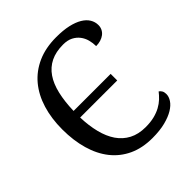

<svg xmlns="http://www.w3.org/2000/svg" viewBox="-198 -862 1010 1010"><g transform="rotate(-45 307.0 -357.0)"><path d="M377.9 -724.1Q429.2 -724.1 467 -715.6Q504.9 -707 530 -691.9Q555.2 -676.8 567.6 -656.2Q580.1 -635.7 580.1 -611.8Q580.1 -595.7 573.5 -582.8Q566.9 -569.8 555.2 -560.8Q543.5 -551.8 527.6 -546.9Q511.7 -542 493.2 -542Q493.2 -565.4 487.1 -588.4Q481 -611.3 467 -629.6Q453.1 -647.9 430.9 -659.4Q408.7 -670.9 376 -670.9Q321.8 -670.9 283.2 -651.9Q244.6 -632.8 219.7 -596.4Q194.8 -560.1 182.4 -506.8Q169.9 -453.6 168 -384.8H443.8V-335.9H168Q169.9 -273.4 182.9 -221.9Q195.8 -170.4 220.9 -133.5Q246.1 -96.7 284.7 -76.4Q323.2 -56.2 376 -56.2Q412.6 -56.2 440.7 -63.2Q468.8 -70.3 490.2 -82Q511.7 -93.8 528.1 -109.1Q544.4 -124.5 557.1 -141.1Q565.4 -135.7 570.8 -126.5Q576.2 -117.2 576.2 -102.1Q576.2 -83 563.2 -63.2Q550.3 -43.5 523.9 -27.3Q497.6 -11.2 457 -0.7Q416.5 9.8 360.8 9.8Q286.1 9.8 229.5 -16.6Q172.9 -43 134.5 -91.3Q96.2 -139.6 76.7 -207.5Q57.1 -275.4 57.1 -357.9Q57.1 -439 77.6 -506.3Q98.1 -573.7 138.4 -622.1Q178.7 -670.4 238.8 -697.3Q298.8 -724.1 377.9 -724.1Z"/></g></svg>

Font: Droid Serif
Style: Regular
Weight: 400
Designer: Monotype Design team
Foundry: Monotype Imaging Inc.
Version: Version 1.03